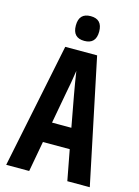

<svg xmlns="http://www.w3.org/2000/svg" viewBox="-135 -992 770 1065"><g transform="rotate(15 250.0 -459.0)"><path d="M317 -847Q317 -918 250 -918Q183 -918 183 -847Q183 -776 250 -776Q317 -776 317 -847ZM228 -472Q233 -497 240 -535.5Q247 -574 251 -604Q255 -574 261.5 -537Q268 -500 273 -471L306 -292H195ZM361 0H490L340 -717H157L10 0H142L174 -175H328Z"/></g></svg>

Font: Noto Sans Mono UI Condensed
Style: Bold
Weight: 700
Width: 3
Designer: Monotype Design team
Foundry: Monotype Imaging Inc.
Version: 1.000